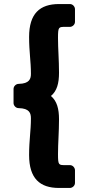

<svg xmlns="http://www.w3.org/2000/svg" viewBox="-20 -753 439 950"><path d="M303 64C270 64 267 64 267 9C267 -46 272 -98 272 -163C272 -214 262 -253 232 -278C262 -303 272 -341 272 -393C272 -458 267 -510 267 -565C267 -620 270 -620 303 -620H326C337 -620 351 -630 351 -645V-708C351 -719 341 -733 326 -733H272C177 -733 124 -686 124 -570C124 -496 133 -451 133 -388C133 -363 126 -339 72 -338C60 -338 47 -327 47 -313V-243C47 -231 58 -218 72 -218C126 -217 133 -193 133 -167C133 -105 124 -60 124 14C124 130 177 177 272 177H326C337 177 351 167 351 152V89C351 78 341 64 326 64Z"/></svg>

Font: Falling Sky
Style: Blk
Weight: 900
Designer: Paul D. Hunt
Foundry: Adobe Systems Incorporated
Version: Version 1.02